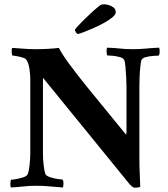

<svg xmlns="http://www.w3.org/2000/svg" viewBox="-20 -869 782 894"><path d="M329 -730Q329 -733 341 -746Q353 -759 371.5 -777.5Q390 -796 410 -814Q430 -832 447 -845Q450 -847 454 -848Q458 -849 464 -849Q473 -849 486 -845.5Q499 -842 509 -834Q519 -826 519 -812Q519 -801 502.5 -787.5Q486 -774 461 -760.5Q436 -747 410.5 -736Q385 -725 366 -718Q347 -711 343 -711Q338 -711 333.5 -718.5Q329 -726 329 -730ZM147 -640Q173 -640 202 -641.5Q231 -643 254 -646Q268 -618 301.5 -572.5Q335 -527 379.5 -471.5Q424 -416 473 -357Q522 -298 567 -242Q569 -247 569 -259.5Q569 -272 569 -282V-465Q569 -484 567.5 -510.5Q566 -537 564 -560Q562 -583 558 -590Q554 -599 537 -603.5Q520 -608 502.5 -609.5Q485 -611 479 -611Q478 -611 476.5 -625.5Q475 -640 479 -647Q513 -646 538.5 -643Q564 -640 598 -640Q630 -640 661 -643Q692 -646 721 -647Q723 -643 723.5 -630.5Q724 -618 719 -610Q715 -610 697 -609Q679 -608 660.5 -603.5Q642 -599 638 -588Q636 -581 633.5 -559Q631 -537 630 -511.5Q629 -486 629 -468V-136Q629 -93 630.5 -65Q632 -37 633 1Q631 3 620.5 4Q610 5 608 5Q601 5 593.5 -1.5Q586 -8 578 -18L180 -507V-153Q180 -127 183.5 -98.5Q187 -70 191 -59Q195 -50 213 -44Q231 -38 249 -35.5Q267 -33 271 -33Q276 -26 275.5 -13.5Q275 -1 273 4Q244 2 213 -1Q182 -4 150 -4Q116 -4 90.5 -1Q65 2 31 4Q27 -3 28.5 -17.5Q30 -32 31 -32Q37 -32 54.5 -35Q72 -38 88.5 -43.5Q105 -49 109 -58Q114 -69 117.5 -98.5Q121 -128 121 -156V-502Q121 -522 117 -549Q113 -576 103 -590Q99 -597 85.5 -601Q72 -605 58.5 -607.5Q45 -610 39 -610Q37 -610 35.5 -618Q34 -626 34.5 -635Q35 -644 37 -646Q60 -645 86.5 -642.5Q113 -640 147 -640Z"/></svg>

Font: Amiri
Style: Bold
Weight: 700
Designer: Khaled Hosny
Version: Version 0.113